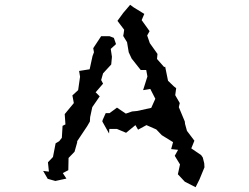

<svg xmlns="http://www.w3.org/2000/svg" viewBox="-20 -751 1040 801"><path d="M632 -211 655 -187 702 -158 694 -129 723 -126 709 -101 731 -65 722 -24 751 7 796 30 812 -2 833 -53 832 -70 826 -94 819 -104 778 -132 791 -164 760 -205 752 -234 751 -244 726 -304 730 -321 711 -354 715 -383 705 -391 681 -414 669 -473 665 -471 635 -505 637 -526 605 -571 594 -603 604 -621 571 -667 582 -693 538 -720 523 -731 494 -697 470 -664 498 -627 496 -612 494 -601 510 -575 517 -533 529 -507 567 -459H590L595 -432L577 -375L607 -380L628 -339L611 -301L552 -288L531 -286L505 -277L468 -302L437 -279H421L408 -250L407 -244L435 -194L436 -213H468L506 -197L545 -229L556 -210L591 -229ZM160 -38 179 -5 211 4 257 -6 242 -29 265 -41 266 -92 291 -118 302 -157V-162L344 -225L355 -244L356 -262L365 -304L396 -349L379 -366L410 -402L402 -417L410 -445L444 -482L447 -514L442 -547L464 -567L455 -593L437 -600H402L369 -550L372 -533L366 -517L354 -462L310 -455L314 -431L306 -375L282 -353L288 -321L250 -275L253 -232L241 -226L238 -176L227 -162L212 -153L201 -96L180 -74L184 -35Z"/></svg>

Font: チョークS
Style: Regular
Weight: 400
Designer: [Stick] Fontworks Inc.
Foundry: [Stick] Fontworks Inc.
Version: Version 1.200;FEAKit 1.0